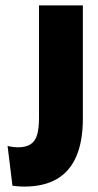

<svg xmlns="http://www.w3.org/2000/svg" viewBox="-20 -680 363 709"><path d="M26 6 8 -141Q20 -138 31.5 -137Q43 -136 45 -136Q75 -136 92.5 -147Q110 -158 117 -182Q124 -206 124 -244V-660H286V-243Q286 -159 262 -103Q238 -47 190 -19Q142 9 70 9Q55 9 46 8Q37 7 26 6Z"/></svg>

Font: Bricolage Grotesque 96pt ExtraBold
Style: Regular
Weight: 800
Designer: Mathieu Triay
Foundry: Atelier Triay
Version: Version 1.001;gftools[0.9.33.dev8+g029e19f]